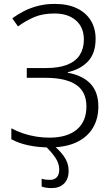

<svg xmlns="http://www.w3.org/2000/svg" viewBox="-20 -744 574 982"><path d="M283 123Q283 91 261.5 60Q240 29 208 0L247 -6Q284 23 307.5 56.5Q331 90 331 129Q331 172 307.5 195Q284 218 244 218Q230 218 216.5 216Q203 214 193 210V170Q201 173 212.5 174.5Q224 176 236 176Q258 176 270.5 162.5Q283 149 283 123ZM469 -546Q469 -471 430 -430Q391 -389 327 -375V-372Q403 -358 443 -315.5Q483 -273 483 -199Q483 -136 454.5 -89Q426 -42 370.5 -16Q315 10 233 10Q177 10 126.5 -0.5Q76 -11 38 -32V-88Q65 -73 97.5 -62Q130 -51 164.5 -45.5Q199 -40 232 -40Q324 -40 373 -81.5Q422 -123 422 -199Q422 -275 369 -310.5Q316 -346 214 -346H117V-396H216Q281 -396 324 -413Q367 -430 388 -463Q409 -496 409 -541Q409 -604 368.5 -639.5Q328 -675 259 -675Q198 -675 155 -656.5Q112 -638 72 -609L43 -650Q71 -671 103.5 -687.5Q136 -704 175 -714Q214 -724 260 -724Q327 -724 373.5 -701.5Q420 -679 444.5 -639Q469 -599 469 -546Z"/></svg>

Font: Noto Sans Display Light
Style: Regular
Weight: 300
Designer: Monotype Design Team
Foundry: Monotype Imaging Inc.
Version: Version 2.003